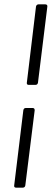

<svg xmlns="http://www.w3.org/2000/svg" viewBox="-20 -780 237 880"><path d="M111 -391H143C149 -391 153 -395 154 -401L197 -750C198 -756 194 -760 188 -760H156C151 -760 146 -756 145 -750L103 -401C102 -395 105 -391 111 -391ZM53 80H85C91 80 95 76 96 70L139 -275C139 -281 136 -285 130 -285H98C92 -285 88 -281 87 -275L45 70C44 76 47 80 53 80Z"/></svg>

Font: Barlow Semi Condensed Light
Style: Italic
Weight: 300
Width: 4
Italic angle: -7°
Designer: Jeremy Tribby
Foundry: Tribby Type
Version: Version 1.422;hotconv 1.0.109;makeotfexe 2.5.65596